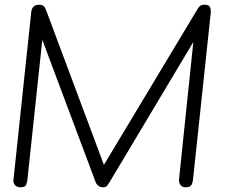

<svg xmlns="http://www.w3.org/2000/svg" viewBox="-20 -792 954 812"><path d="M384 -23 140 -674 146 -772Q160 -772 166.5 -764.5Q173 -757 178 -741L425 -80L416 0Q403 0 395 -7Q387 -14 384 -23ZM67 0Q51 0 43 -9.5Q35 -19 37 -32L112 -740Q115 -772 146 -772L170 -727L96 -33Q95 -23 91 -11.5Q87 0 67 0ZM765 0Q749 0 742.5 -11Q736 -22 737 -32L804 -676L847 -772Q863 -772 868 -762Q873 -752 871 -735L796 -30Q795 -21 790 -10.5Q785 0 765 0ZM443 -21Q438 -13 433 -6.5Q428 0 416 0L407 -74L815 -753Q821 -763 827 -767.5Q833 -772 847 -772L841 -687Z"/></svg>

Font: Edu NSW ACT Foundation
Style: Regular
Weight: 400
Designer: Tina and Corey Anderson
Foundry: Google for Education
Version: Version 1.003